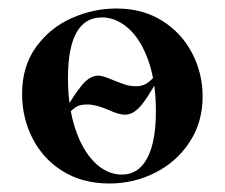

<svg xmlns="http://www.w3.org/2000/svg" viewBox="-20 -419 529 452"><path d="M345 -240H346Q349 -240 351 -237.5Q353 -235 352 -233Q325 -184 308.5 -166.5Q292 -149 274 -149Q260 -149 236 -160Q206 -173 186 -173Q169 -173 160.5 -168Q152 -163 139 -150Q139 -149 137 -149Q135 -149 133 -152Q131 -155 132 -157Q153 -194 172 -217.5Q191 -241 212 -241Q221 -241 245 -231Q262 -224 274 -220Q286 -216 301 -216Q313 -216 322.5 -221Q332 -226 345 -240ZM32 -198Q32 -263 65 -308.5Q98 -354 149 -376.5Q200 -399 254 -399Q316 -399 362 -370Q408 -341 432.5 -293.5Q457 -246 457 -192Q457 -132 427 -85.5Q397 -39 346.5 -13Q296 13 237 13Q175 13 128.5 -15.5Q82 -44 57 -92.5Q32 -141 32 -198ZM347 -157Q347 -227 329 -277Q311 -327 282 -352.5Q253 -378 220 -378Q140 -378 140 -235Q140 -168 157 -116.5Q174 -65 203 -36.5Q232 -8 267 -8Q306 -8 326.5 -46.5Q347 -85 347 -157Z"/></svg>

Font: Cormorant Infant
Style: Bold
Weight: 700
Designer: Christian Thalmann (Catharsis Fonts)
Foundry: Catharsis Fonts
Version: Version 4.000